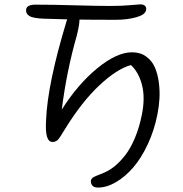

<svg xmlns="http://www.w3.org/2000/svg" viewBox="-20 -677 834 874"><path d="M425.8 176.8Q406.7 176.8 399.4 166.5Q392.1 156.2 394 144Q395 139.6 398.4 135.5Q401.9 131.3 408.7 127.9Q415.5 124.5 421.6 122.1Q427.7 119.6 437.7 115.7Q447.8 111.8 454.1 108.9Q479.5 98.1 502.9 78.9Q526.4 59.6 550.3 29.1Q574.2 -1.5 594.2 -49.1Q614.3 -96.7 626 -155.8Q641.1 -231.4 626.7 -289.1Q612.3 -346.7 576.2 -380.9Q512.2 -363.3 432.4 -288.6Q352.5 -213.9 274.9 -87.9Q271 -82 264.6 -71.5Q258.3 -61 255.6 -56.9Q252.9 -52.7 248 -46.1Q243.2 -39.6 239.5 -37.1Q235.8 -34.7 230.7 -32.7Q225.6 -30.8 219.2 -30.8Q201.7 -30.8 194.1 -54.2Q186.5 -77.6 189.9 -132.8Q196.8 -295.4 280.8 -573.2Q281.2 -577.1 286.1 -588.9Q224.1 -590.8 183.1 -591.8Q130.4 -593.3 113 -604.7Q95.7 -616.2 99.1 -634.8Q102.5 -655.8 142.1 -655.8Q221.7 -655.8 323 -652.8Q424.3 -649.9 482.9 -649.9Q537.1 -649.9 573.7 -653.6Q610.4 -657.2 618.2 -657.2Q633.8 -657.2 640.6 -649.9Q647.5 -642.6 645 -630.9Q641.1 -609.9 600.1 -598.4Q559.1 -586.9 506.8 -586.9Q388.7 -586.9 341.8 -587.9Q341.8 -564 329.1 -513.2Q283.2 -353 261.2 -178.2Q334.5 -293.9 423.1 -366.5Q511.7 -439 581.1 -439Q618.7 -439 645.3 -419.7Q671.9 -400.4 684.8 -370.6Q697.8 -340.8 702.9 -302.5Q708 -264.2 705.8 -227.8Q703.6 -191.4 696.8 -157.2Q682.6 -85 653.3 -21.7Q624 41.5 587.2 84.5Q550.3 127.4 508.1 152.1Q465.8 176.8 425.8 176.8Z"/></svg>

Font: Shantell Sans Irregular
Style: Italic
Weight: 300
Italic angle: -11.31°
Designer: Stephen Nixon, Anya Danilova, Shantell Martin
Foundry: Arrow Type
Version: Version 1.006;[9816181b4]